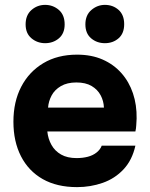

<svg xmlns="http://www.w3.org/2000/svg" viewBox="-20 -760 615 787"><path d="M296 7Q213 7 155 -26Q97 -59 66 -119.5Q35 -180 35 -261Q35 -343 67 -404.5Q99 -466 157.5 -501Q216 -536 296 -536Q355 -536 400.5 -516Q446 -496 477.5 -460.5Q509 -425 525 -377.5Q541 -330 540 -274Q539 -260 538.5 -247Q538 -234 535 -221H174Q177 -191 191 -166Q205 -141 230.5 -126.5Q256 -112 294 -112Q319 -112 340 -117.5Q361 -123 376 -135Q391 -147 397 -163H535Q522 -104 486.5 -66Q451 -28 401 -10.5Q351 7 296 7ZM177 -319H406Q405 -346 392.5 -369.5Q380 -393 355.5 -407.5Q331 -422 293 -422Q255 -422 229.5 -407Q204 -392 191.5 -368.5Q179 -345 177 -319ZM410 -583Q377 -583 353.5 -603Q330 -623 330 -660Q330 -698 354.5 -719Q379 -740 410 -740Q443 -740 466 -719.5Q489 -699 489 -661Q489 -623 466 -603Q443 -583 410 -583ZM165 -583Q133 -583 109 -603Q85 -623 85 -660Q85 -698 109 -719Q133 -740 165 -740Q197 -740 221 -719.5Q245 -699 245 -660Q245 -623 221.5 -603Q198 -583 165 -583Z"/></svg>

Font: Onest
Style: Bold
Weight: 700
Designer: Dmitri Voloshin, Andrey Kudryavtsev
Foundry: Dmitri Voloshin, Andrey Kudryavtsev
Version: Version 1.000;gftools[0.9.33]